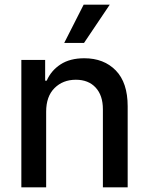

<svg xmlns="http://www.w3.org/2000/svg" viewBox="-20 -802 637 822"><path d="M526.6 0H420.5V-334.2Q420.5 -393.5 389.6 -427Q358.7 -460.6 304.7 -460.6Q249.3 -460.6 213.4 -424.9Q177.6 -389.2 177.6 -323.9V0H71.4V-545.5H173.3V-456.7H180Q198.9 -500 239.2 -526.3Q279.5 -552.6 340.9 -552.6Q424.7 -552.6 475.7 -500.4Q526.6 -448.2 526.6 -346.9ZM339.8 -618.3H255L338.1 -782H449.9Z"/></svg>

Font: Linik Sans Medium
Style: Regular
Weight: 500
Designer: Rasmus Andersson (font), Cristiano Sobral (main changes)
Foundry: rsms
Version: Version 3.018;June 1, 2022;FontCreator 14.0.0.2814 64-bit; t